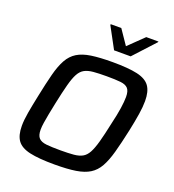

<svg xmlns="http://www.w3.org/2000/svg" viewBox="-160 -1032 1057 1164"><g transform="rotate(20 368.5 -450.0)"><path d="M324 8Q222 8 164 -5Q106 -18 82 -51Q58 -84 58 -145Q58 -182 66.5 -231.5Q75 -281 89 -347Q107 -435 123 -496.5Q139 -558 161 -597.5Q183 -637 218 -658.5Q253 -680 307.5 -688Q362 -696 444 -696Q546 -696 603.5 -683Q661 -670 685 -636.5Q709 -603 709 -541Q709 -504 701.5 -455.5Q694 -407 680 -341Q661 -253 644 -191.5Q627 -130 605 -91Q583 -52 548.5 -30.5Q514 -9 460 -0.5Q406 8 324 8ZM329 -85Q380 -85 413.5 -88Q447 -91 469 -103Q491 -115 506 -142.5Q521 -170 534.5 -219Q548 -268 564 -344Q579 -407 585.5 -451.5Q592 -496 592 -525Q592 -563 577 -579.5Q562 -596 528.5 -599.5Q495 -603 439 -603Q388 -603 354 -600Q320 -597 297.5 -585Q275 -573 260 -545.5Q245 -518 232 -469Q219 -420 203 -344Q194 -302 187.5 -267.5Q181 -233 177 -207.5Q173 -182 173 -162Q173 -125 188.5 -108.5Q204 -92 238 -88.5Q272 -85 329 -85ZM427 -766 353 -903 354 -908H422L486 -814L583 -908H662L660 -903L534 -766Z"/></g></svg>

Font: Saira Thin Medium
Style: Italic
Weight: 500
Italic angle: -12°
Version: Version 1.101